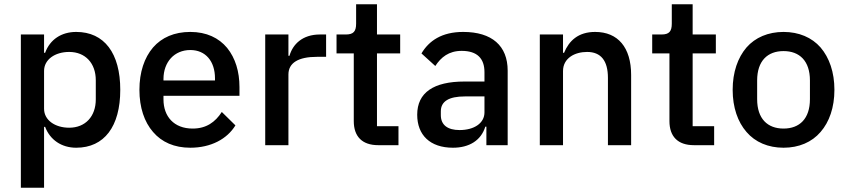

<svg xmlns="http://www.w3.org/2000/svg" viewBox="-20 -682 3983 902"><path d="M78 -520H187V-434H192C215 -497 269 -532 338 -532C470 -532 545 -432 545 -260C545 -88 470 12 338 12C269 12 215 -25 192 -86H187V200H78ZM305 -82C381 -82 430 -135 430 -215V-305C430 -385 381 -438 305 -438C238 -438 187 -402 187 -349V-171C187 -118 238 -82 305 -82Z M874 12C799 12 740 -14 699 -62C658 -109 635 -177 635 -260C635 -343 658 -411 699 -459C740 -506 799 -532 874 -532C950 -532 1008 -504 1047 -457C1086 -409 1105 -345 1105 -273V-232H748V-215C748 -135 797 -78 885 -78C949 -78 991 -108 1022 -156L1086 -93C1047 -29 971 12 874 12ZM874 -447C837 -447 805 -433 783 -409C761 -385 748 -351 748 -311V-304H990V-314C990 -394 946 -447 874 -447Z M1226 0V-520H1335V-420H1340C1355 -473 1400 -520 1483 -520H1512V-415H1469C1382 -415 1335 -387 1335 -332V0Z M1757 0C1681 0 1642 -41 1642 -113V-431H1561V-520H1605C1641 -520 1653 -535 1653 -571V-662H1751V-520H1860V-431H1751V-89H1852V0Z M2156 -532C2055 -532 1995 -490 1960 -431L2025 -372C2052 -413 2088 -443 2149 -443C2222 -443 2256 -407 2256 -343V-299H2162C2017 -299 1940 -247 1940 -143C1940 -48 2000 12 2108 12C2184 12 2240 -22 2260 -87H2265V0H2365V-350C2365 -467 2291 -532 2156 -532ZM2256 -154C2256 -103 2207 -71 2139 -71C2084 -71 2051 -94 2051 -141V-159C2051 -206 2089 -229 2164 -229H2256V-154Z M2516 0V-520H2625V-434H2630C2653 -490 2696 -532 2776 -532C2883 -532 2945 -459 2945 -330V0H2836V-316C2836 -397 2803 -438 2738 -438C2710 -438 2681 -431 2660 -416C2639 -401 2625 -379 2625 -348V0Z M3240 0C3164 0 3125 -41 3125 -113V-431H3044V-520H3088C3124 -520 3136 -535 3136 -571V-662H3234V-520H3343V-431H3234V-89H3335V0Z M3661 12C3589 12 3528 -14 3487 -62C3446 -109 3422 -177 3422 -260C3422 -343 3446 -411 3487 -459C3528 -506 3589 -532 3661 -532C3733 -532 3794 -506 3835 -459C3876 -411 3900 -343 3900 -260C3900 -177 3876 -109 3835 -62C3794 -14 3733 12 3661 12ZM3661 -78C3736 -78 3785 -124 3785 -216V-304C3785 -396 3736 -442 3661 -442C3586 -442 3537 -396 3537 -304V-216C3537 -124 3586 -78 3661 -78Z"/></svg>

Font: Plexus Sans Medium
Style: Regular
Weight: 500
Version: Version 2.001;PS 002.001;hotconv 1.0.70;makeotf.lib2.5.58329